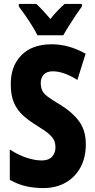

<svg xmlns="http://www.w3.org/2000/svg" viewBox="-20 -950 485 980"><path d="M418 -213Q418 -147 391.5 -97Q365 -47 316 -18.5Q267 10 201 10Q156 10 114.5 1Q73 -8 30 -32V-187Q71 -160 114 -145.5Q157 -131 193 -131Q228 -131 245.5 -150Q263 -169 263 -197Q263 -217 256.5 -232.5Q250 -248 230.5 -265.5Q211 -283 171 -307Q129 -333 98.5 -360Q68 -387 51.5 -425Q35 -463 35 -519Q34 -612 89 -668Q144 -724 244 -724Q331 -724 417 -676L375 -542Q305 -586 250 -586Q218 -586 203 -569Q188 -552 188 -527Q188 -505 195 -489Q202 -473 223 -457Q244 -441 285 -417Q350 -377 384 -330.5Q418 -284 418 -213ZM171 -770Q162 -789 145 -816.5Q128 -844 109 -871.5Q90 -899 76 -917V-930H165Q196 -902 237 -853Q258 -879 275.5 -897Q293 -915 310 -930H398V-917Q384 -898 366 -871Q348 -844 331 -817Q314 -790 303 -770Z"/></svg>

Font: Noto Sans Ethiopic ExtraCondensed ExtraBold
Style: Regular
Weight: 800
Width: 2
Designer: Monotype Design Team
Foundry: Monotype Imaging Inc.
Version: Version 2.102; ttfautohint (v1.8.4.7-5d5b)